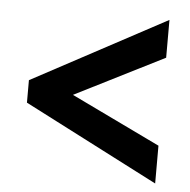

<svg xmlns="http://www.w3.org/2000/svg" viewBox="-43 -618 582 587"><g transform="rotate(5 248.5 -325.0)"><path d="M42 -286V-355L454 -576V-460L180 -322L454 -190V-74Z"/></g></svg>

Font: Noto Sans Gurmukhi Condensed
Style: Bold
Weight: 700
Width: 3
Designer: Jelle Bosma - Monotype Design Team
Foundry: Monotype Imaging Inc.
Version: Version 2.004; ttfautohint (v1.8.4.7-5d5b)